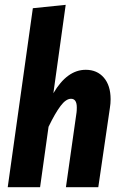

<svg xmlns="http://www.w3.org/2000/svg" viewBox="-20 -775 507 795"><path d="M438 -364Q438 -346 435 -328L387 0H253L297 -310Q298 -317 298 -330Q298 -366 274 -366Q253 -366 230.5 -336Q208 -306 181 -250L146 0H12L116 -741L252 -755L201 -389Q258 -486 335 -486Q382 -486 410 -453.5Q438 -421 438 -364Z"/></svg>

Font: Fira Sans Extra Condensed SemiBold
Style: Italic
Weight: 600
Width: 3
Italic angle: -8°
Designer: Carrois Corporate & Edenspiekermann AG
Foundry: Carrois Corporate GbR & Edenspiekermann AG
Version: Version 4.203